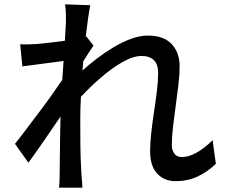

<svg xmlns="http://www.w3.org/2000/svg" viewBox="-20 -821 1040 885"><path d="M284 -720Q284 -740 283.5 -760.5Q283 -781 280 -801L396 -797Q392 -778 386.5 -740Q381 -702 375 -652L378 -653L411 -611Q402 -598 389 -578Q376 -558 364 -539L360 -496Q390 -523 426.5 -551Q463 -579 503 -603Q543 -627 583.5 -642Q624 -657 661 -657Q735 -657 771.5 -617.5Q808 -578 808 -516Q808 -478 802.5 -431Q797 -384 790 -334Q783 -284 777.5 -237Q772 -190 772 -151Q772 -129 783.5 -113Q795 -97 818 -97Q850 -97 886.5 -117.5Q923 -138 960 -175L975 -66Q937 -29 891 -7.5Q845 14 789 14Q737 14 704.5 -21Q672 -56 672 -123Q672 -164 677.5 -212Q683 -260 690.5 -309.5Q698 -359 703.5 -404Q709 -449 709 -484Q709 -525 689 -544Q669 -563 633 -563Q594 -563 545.5 -535.5Q497 -508 447 -465Q397 -422 353 -375Q350 -321 350 -273Q350 -208 350.5 -150Q351 -92 355 -24Q356 -11 357.5 8.5Q359 28 360 44H252Q254 28 254.5 9Q255 -10 255 -22Q256 -69 256 -107.5Q256 -146 257 -187.5Q258 -229 259 -284Q224 -232 183.5 -173.5Q143 -115 111 -71L49 -158Q70 -184 98.5 -222Q127 -260 158.5 -301.5Q190 -343 218.5 -383Q247 -423 267 -453L273 -540L83 -515L73 -617Q92 -616 109 -616.5Q126 -617 148 -618Q171 -620 207 -624Q243 -628 279 -633Z"/></svg>

Font: Source Han Sans Medium
Style: Regular
Weight: 500
Designer: Ryoko NISHIZUKA Ë•øÂ°öÊ∂ºÂ≠ê (kana, bopomofo & ideographs); Paul D. Hunt (Latin, Greek & Cyrillic); Sandoll Communicatio
Foundry: Adobe
Version: Version 2.004;hotconv 1.0.118;makeotfexe 2.5.65603